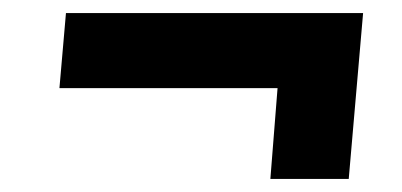

<svg xmlns="http://www.w3.org/2000/svg" viewBox="-20 -380 615 294"><path d="M394 -106 405 -245H71L81 -360H536L514 -106Z"/></svg>

Font: Share
Style: Bold Italic
Weight: 700
Designer: Ralph du Carrois
Version: Version 1.002